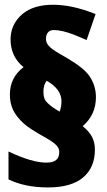

<svg xmlns="http://www.w3.org/2000/svg" viewBox="-20 -780 456 816"><path d="M22 -378.4Q22 -450.7 80.1 -494.6Q24.9 -539.6 24.9 -612.3Q24.9 -677.2 75.7 -720.7Q123 -759.8 205.3 -759.8Q287.6 -759.8 386.2 -720.2L348.1 -609.9Q315.9 -624 297.4 -631.3Q244.1 -652.3 208.5 -652.3Q192.4 -652.3 183.8 -642.1Q175.3 -631.8 175.3 -615Q175.3 -598.1 187.7 -584.5Q200.2 -570.8 229 -554.2L269 -530.8Q335.9 -491.2 359.9 -457Q387.7 -416.5 387.7 -366.7Q387.7 -292.5 331.5 -243.7Q358.4 -222.2 370.8 -198.7Q383.3 -175.3 383.3 -143.6Q383.3 -67.9 333 -25.6Q282.7 16.6 184.3 16.6Q85.9 16.6 16.1 -17.6V-136.2Q115.2 -88.9 176.8 -88.9Q205.1 -88.9 218.5 -99.9Q231.9 -110.8 231.9 -134.8Q231.9 -149.4 219.5 -162.6Q207 -175.8 178.7 -191.9H179.2Q106.4 -231.9 81.1 -254.9Q48.8 -284.7 35.4 -313.2Q22 -341.8 22 -378.4ZM241.2 -350.1Q241.2 -400.9 178.2 -437Q164.6 -418.9 164.6 -391.1Q164.6 -363.3 174.8 -350.1Q191.4 -330.6 223.6 -311.5L233.4 -305.7Q241.2 -324.2 241.2 -350.1Z"/></svg>

Font: Open Sans Hebrew Condensed Extra Bold
Style: Regular
Weight: 800
Width: 3
Foundry: Ascender Corporation, Yanek Iontef
Version: Version 2.001;PS 002.001;hotconv 1.0.70;makeotf.lib2.5.58329